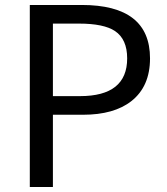

<svg xmlns="http://www.w3.org/2000/svg" viewBox="-20 -753 672 773"><path d="M100 -733H309Q584 -733 584 -518Q584 -405 509 -346Q439 -291 314 -291H193V0H100ZM302 -366Q492 -366 492 -518Q492 -595 443 -628Q398 -658 298 -658H193V-366Z"/></svg>

Font: `nÑOSR
Style: Regular
Weight: 400
Designer: Ryoko NISHIZUKA ¬âXZm¬º[P (kana & ideographs); Paul D. Hunt (Latin, Greek & Cyrillic); Wenlong ZHANG _ e¬á¬ü¬ô (bopomof
Foundry: Adobe Systems Incorporated
Version: Version 1.00 June 24, 2014, initial release